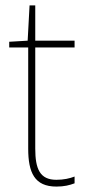

<svg xmlns="http://www.w3.org/2000/svg" viewBox="-20 -678 319 708"><path d="M188 -15C127 -15 110 -55 110 -130V-503H255V-528H110V-658H89L82 -528L14 -524V-503H84V-130C84 -42 107 10 188 10C217 10 236 5 255 -2V-27C237 -20 215 -15 188 -15Z"/></svg>

Font: Noto Sans Devanagari SemiCondensed Thin
Style: Regular
Weight: 100
Width: 4
Designer: Jelle Bosma - Monotype Design Team
Foundry: Monotype Imaging Inc.
Version: Version 2.004